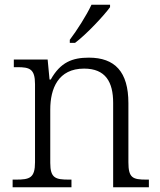

<svg xmlns="http://www.w3.org/2000/svg" viewBox="-20 -786 672 806"><path d="M273 -619V-606H295C343 -642 417 -721 442 -756V-766H364C343 -721 302 -657 273 -619ZM33 0H280V-32H270C213 -32 191 -38 191 -102V-326C191 -414 224 -498 333 -498C423 -498 455 -442 455 -354V0H605V-32H595C537 -32 519 -39 519 -105V-353C519 -485 462 -544 353 -544C284 -544 234 -525 193 -452H188L180 -536H38V-504H53C104 -504 127 -497 127 -433V-105C127 -39 105 -32 47 -32H33Z"/></svg>

Font: Noto Serif Telugu Light
Style: Regular
Weight: 300
Designer: Jelle Bosma - Monotype Design Team
Foundry: Monotype Imaging Inc.
Version: Version 2.005